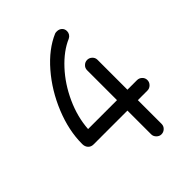

<svg xmlns="http://www.w3.org/2000/svg" viewBox="-229 -941 1080 1080"><g transform="rotate(-45 311.0 -401.0)"><path d="M537 -301Q554 -301 566.5 -289Q579 -277 579 -260Q579 -243 566.5 -230.5Q554 -218 537 -218H461V-29Q461 -12 448.5 0Q436 12 419 12Q403 12 390.5 -0.5Q378 -13 378 -29V-218H109Q89 -218 77 -231Q65 -244 65 -265Q65 -372 111 -485Q157 -598 233.5 -686.5Q310 -775 397 -812Q402 -814 412 -814Q430 -814 442 -803Q454 -792 454 -774Q454 -762 447.5 -752Q441 -742 430 -737Q362 -708 299 -640Q236 -572 195 -482Q154 -392 148 -301H378V-539Q378 -556 390.5 -568Q403 -580 419 -580Q436 -580 448.5 -568Q461 -556 461 -539V-301Z"/></g></svg>

Font: Tsukimi Rounded Medium
Style: Regular
Weight: 500
Designer: Takashi Funayama
Foundry: Takashi Funayama
Version: Version 1.032; ttfautohint (v1.8.3)